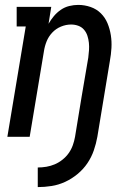

<svg xmlns="http://www.w3.org/2000/svg" viewBox="-20 -558 540 783"><path d="M134 205V125Q152 125 169.5 122Q187 119 203.5 112Q220 105 235 93Q250 81 260.5 66Q271 51 277 34Q283 17 286 0Q299 -81 312.5 -161.5Q326 -242 340 -323Q342 -338 343 -353.5Q344 -369 342.5 -383.5Q341 -398 336.5 -412Q332 -426 322.5 -437Q313 -448 299 -453Q285 -458 270 -458Q249 -458 228.5 -449.5Q208 -441 193 -425Q178 -409 170 -389Q162 -369 159 -348L101 0H10L85 -450H48V-530H189L178 -461Q187 -477 199.5 -492Q212 -507 228 -518Q244 -529 262.5 -533.5Q281 -538 299 -538Q325 -538 349.5 -529.5Q374 -521 391.5 -503.5Q409 -486 418.5 -463Q428 -440 432 -414.5Q436 -389 434.5 -362.5Q433 -336 428 -309L377 0Q372 28 362.5 55.5Q353 83 336.5 107.5Q320 132 296.5 151.5Q273 171 246 183.5Q219 196 190.5 200.5Q162 205 134 205Z"/></svg>

Font: Iosevka Slab Medium
Style: Italic
Weight: 500
Italic angle: -9°
Monospace: yes
Designer: Belleve Invis
Foundry: Belleve Invis
Version: Version 11.1.0; ttfautohint (v1.8.3)